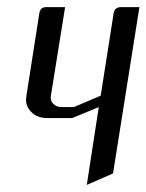

<svg xmlns="http://www.w3.org/2000/svg" viewBox="-20 -332 412 540"><path d="M53.2 -52.2Q53.2 -55.2 54.2 -62L90.8 -295.9Q93.8 -312 109.9 -312H163.1L123 -62Q121.1 -48.8 129.9 -40Q139.2 -30.8 152.8 -30.8H188L263.2 -63L299.8 -295.9Q302.7 -312 320.8 -312H372.1L297.9 155.8L224.1 188L257.8 -30.8L183.1 0H112.8Q83.5 0 66.9 -18.1Q53.2 -32.2 53.2 -52.2Z"/></svg>

Font: Hhenum
Style: Italic
Weight: 400
Designer: T. Christopher White
Version: Version 1.0